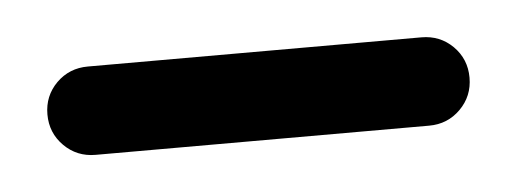

<svg xmlns="http://www.w3.org/2000/svg" viewBox="-24 -671 352 131"><g transform="rotate(-5 152.5 -605.5)"><path d="M7.8 -605.5Q7.8 -618.2 16.6 -627Q25.4 -635.7 38.1 -635.7H266.6Q279.3 -635.7 288.1 -627Q296.9 -618.2 296.9 -605.5Q296.9 -592.8 288.1 -584Q279.3 -575.2 266.6 -575.2H38.1Q25.4 -575.2 16.6 -584Q7.8 -592.8 7.8 -605.5Z"/></g></svg>

Font: FakePearl
Style: Regular
Weight: 400
Version: Version 1.2